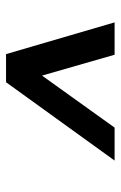

<svg xmlns="http://www.w3.org/2000/svg" viewBox="98 -878 399 635"><g transform="rotate(-90 297.5 -560.5)"><path d="M436 -740 541 -381H434L365 -621L193 -381H84L343 -740Z"/></g></svg>

Font: Nacelle Bold
Style: Italic
Weight: 700
Italic angle: -12°
Designer: Sora Sagano
Foundry: Sora Sagano
Version: Version 1.000;FEAKit 1.0